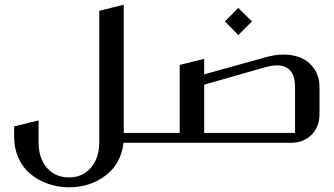

<svg xmlns="http://www.w3.org/2000/svg" viewBox="-20 -607 1421 816"><path d="M401.9 -561 505.9 -586.9V-42H588.9Q599.1 -42 599.1 -32.2V-9.8Q599.1 0 588.9 0H504.9Q494.6 88.9 428.7 138.9Q362.8 189 273.9 189Q228 189 186.3 174.8Q144.5 160.6 111.6 134.3Q78.6 107.9 59.3 65.9Q40 23.9 40 -27.8V-69.8L144 -95.2V-2Q144 65.4 179.4 106.2Q214.8 147 272.9 147Q331.1 147 366.5 105.7Q401.9 64.5 401.9 -2.9Z M992.7 -573.2 1050.8 -516.1 992.7 -458 936 -516.1ZM588.9 -42H743.7V-331.1L847.7 -356.9V-291L1102.1 -361.8Q1146.5 -375 1185.1 -375Q1255.4 -375 1296.6 -336.7Q1337.9 -298.3 1337.9 -236.8V-124Q1337.9 -68.4 1304.2 -34.2Q1270.5 0 1214.8 0H588.9Q579.1 0 579.1 -9.8V-32.2Q579.1 -42 588.9 -42ZM847.7 -42H1233.9V-235.8Q1233.9 -329.1 1156.7 -329.1Q1130.9 -329.1 1091.8 -316.9L847.7 -247.1Z"/></svg>

Font: Wesal
Style: Regular
Weight: 400
Designer: Ahmed zaza
Foundry: Ahmed zaza
Version: Version 2.01